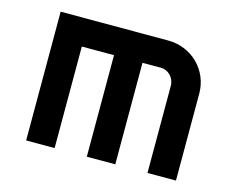

<svg xmlns="http://www.w3.org/2000/svg" viewBox="-79 -635 923 749"><g transform="rotate(15 382.5 -260.0)"><path d="M325 0H440V-410H514C545 -410 570 -384 570 -351V0H685V-351C685 -446 610 -520 514 -520H80V0H195V-410H325Z"/></g></svg>

Font: Grotesk 03
Style: Bold
Weight: 500
Designer: Frank Adebiaye, contributions by Jérémy Landes, Ariel Martín Pérez
Foundry: Velvetyne Type Foundry
Version: Version 3.000;Glyphs 3.1.2 (3150)